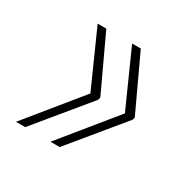

<svg xmlns="http://www.w3.org/2000/svg" viewBox="-95 -557 576 572"><g transform="rotate(30 192.5 -271.5)"><path d="M23.4 -84.5 174.8 -270.5 203.1 -270 202.6 -263.7 55.2 -84.5ZM87.9 -459.5H117.7L204.6 -273.4L204.1 -267.1L174.3 -266.1ZM142.1 -84.5 293.5 -270.5 321.8 -270 321.3 -263.7 173.8 -84.5ZM206.5 -459.5H236.3L323.2 -273.4L322.8 -267.1L293 -266.1Z"/></g></svg>

Font: Roboto Condensed Thin
Style: Italic
Weight: 250
Italic angle: -12°
Designer: Christian Robertson
Foundry: Google
Version: Version 3.008; 2023